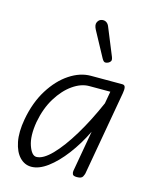

<svg xmlns="http://www.w3.org/2000/svg" viewBox="-118 -860 759 947"><g transform="rotate(15 261.5 -386.0)"><path d="M133.5 9Q99.5 9 74.2 -17.2Q49 -43.5 39.2 -92.2Q29.5 -141 41.5 -208Q58 -298.5 99 -364Q140 -429.5 193.8 -465Q247.5 -500.5 302 -500.5H462.5Q475 -500.5 477.5 -489.2Q480 -478 476.5 -458.5L400.5 -28Q399.5 -23 393.8 -11.5Q388 0 364 0Q345 0 341.8 -9Q338.5 -18 340 -25.5L377 -235Q343.5 -166 301.5 -110.8Q259.5 -55.5 216 -23.2Q172.5 9 133.5 9ZM102 -211Q89.5 -136.5 105.5 -90.5Q121.5 -44.5 145.5 -44.5Q179.5 -44.5 223.8 -90Q268 -135.5 315 -213.2Q362 -291 404 -387.5L415 -449.5H307Q266 -449.5 223.8 -420Q181.5 -390.5 148.5 -337Q115.5 -283.5 102 -211ZM369.5 -586.5Q361.5 -582 353 -582.2Q344.5 -582.5 336 -598L266.5 -726.5Q255 -748.5 261.2 -762.2Q267.5 -776 279 -779.5Q294 -784 305 -777.5Q316 -771 321 -757.5L378 -618Q383.5 -604 380.2 -597.2Q377 -590.5 369.5 -586.5Z"/></g></svg>

Font: Edu VIC WA NT Hand Pre
Style: Regular
Weight: 400
Designer: Tina and Corey Anderson, Eben Sorkin, Mirko Velimirovic
Foundry: Google for Education
Version: Version 1.000